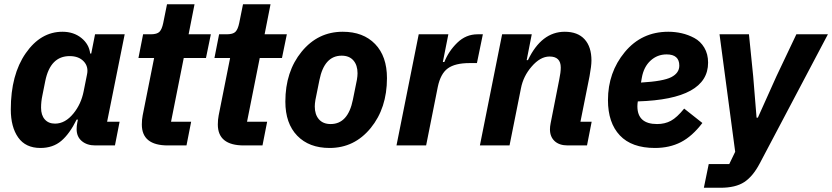

<svg xmlns="http://www.w3.org/2000/svg" viewBox="-20 -687 3931 907"><path d="M523 0H430Q391 0 366.5 -20.5Q342 -41 342 -77Q342 -92 345 -107L348 -122H342Q309 -55 269.5 -21.5Q230 12 171 12Q101 12 66 -37.5Q31 -87 31 -170Q31 -334 101.5 -435.5Q172 -537 275 -537Q328 -537 364.5 -507.5Q401 -478 406 -434H411L429 -525H569L486 -112H545ZM240 -103Q288 -103 327 -151Q363 -195 375 -255L391 -335Q399 -372 375.5 -397Q352 -422 309 -422Q218 -422 194 -305L180 -235Q174 -207 174 -178Q174 -143 191.5 -123Q209 -103 240 -103Z M861 0H773Q650 0 650 -99Q650 -122 654 -142L708 -413H634L656 -525H692Q722 -525 733.5 -537Q745 -549 751 -578L769 -667H899L871 -525H976L953 -413H848L788 -112H883Z M1220 0H1132Q1009 0 1009 -99Q1009 -122 1013 -142L1067 -413H993L1015 -525H1051Q1081 -525 1092.5 -537Q1104 -549 1110 -578L1128 -667H1258L1230 -525H1335L1312 -413H1207L1147 -112H1242Z M1537 12Q1440 12 1384 -46Q1328 -104 1328 -207Q1328 -349 1405 -443Q1482 -537 1599 -537Q1696 -537 1752 -479Q1808 -421 1808 -318Q1808 -176 1731 -82Q1654 12 1537 12ZM1542 -101Q1624 -101 1647 -216L1666 -310Q1669 -328 1669 -341Q1669 -379 1649.5 -401.5Q1630 -424 1594 -424Q1512 -424 1489 -309L1470 -215Q1467 -197 1467 -184Q1467 -146 1486.5 -123.5Q1506 -101 1542 -101Z M1993 0H1853L1958 -525H2098L2072 -394H2079Q2099 -445 2140 -485Q2181 -525 2236 -525H2261L2233 -389H2198Q2130 -389 2095.5 -364Q2061 -339 2048 -276Z M2387 0H2247L2352 -525H2492L2468 -403H2474Q2538 -537 2648 -537Q2709 -537 2741.5 -501.5Q2774 -466 2774 -401Q2774 -376 2765 -327L2722 -112H2775L2753 0H2662Q2622 0 2600 -20.5Q2578 -41 2578 -76Q2578 -89 2581 -104L2622 -312Q2629 -345 2629 -368Q2629 -420 2576 -420Q2532 -420 2491 -372Q2452 -327 2441 -270Z M3074 12Q2964 12 2908 -47.5Q2852 -107 2852 -214Q2852 -345 2931.5 -441Q3011 -537 3137 -537Q3169 -537 3200 -530Q3231 -523 3260 -507.5Q3289 -492 3307 -462Q3325 -432 3325 -391Q3325 -218 2993 -208Q2991 -196 2991 -185Q2991 -101 3084 -101Q3121 -101 3149.5 -116.5Q3178 -132 3212 -174L3298 -106Q3250 -43 3196.5 -15.5Q3143 12 3074 12ZM3129 -430Q3085 -430 3053 -400.5Q3021 -371 3012 -320L3008 -297Q3113 -303 3151 -322.5Q3189 -342 3189 -377Q3189 -430 3129 -430Z M3648 -327 3742 -525H3891L3569 85Q3537 146 3496 173Q3455 200 3383 200H3305L3328 88H3425L3453 30L3379 -525H3518L3538 -327L3554 -131H3560Z"/></svg>

Font: Aneliza
Style: Bold Italic
Weight: 700
Italic angle: -11.31°
Designer: Mike Abbink, Paul van der Laan, Pieter van Rosmalen
Foundry: Bold Monday
Version: Version 3.0